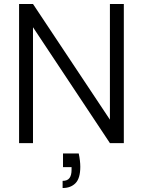

<svg xmlns="http://www.w3.org/2000/svg" viewBox="-20 -720 719 966"><path d="M76 0V-700H146L533 -118V-700H603V0H533L146 -583V0ZM295 226V190Q319 190 329.5 176Q340 162 340 135V121H297V52H376Q380 70 382 87.5Q384 105 384 119Q384 177 360 201.5Q336 226 295 226Z"/></svg>

Font: DM Sans 24pt Light
Style: Regular
Weight: 300
Designer: Colophon Foundry, Jonny Pinhorn
Foundry: Colophon Foundry
Version: Version 4.004;gftools[0.9.30]